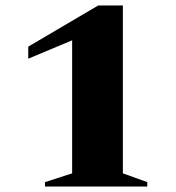

<svg xmlns="http://www.w3.org/2000/svg" viewBox="-20 -680 640 700"><path d="M144 0V-16L243 -48V-533L83 -466V-510L338 -660H428V-48L517 -16V0Z"/></svg>

Font: Spectral ExtraBold
Style: Regular
Weight: 800
Designer: Jean-Baptiste Levee
Foundry: Production Type
Version: Version 2.001